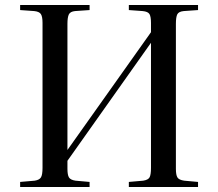

<svg xmlns="http://www.w3.org/2000/svg" viewBox="-20 -743 867 763"><path d="M60 0V-20L118 -25Q137 -28 143 -38.5Q149 -49 149 -76V-652Q149 -677 142.5 -687Q136 -697 116 -699L60 -703V-723H336V-703L278 -699Q259 -697 253.5 -685.5Q248 -674 248 -648V-147L580 -615V-652Q580 -677 574 -687Q568 -697 547 -699L492 -703V-723H767V-703L710 -699Q690 -697 684.5 -686Q679 -675 679 -648V-72Q679 -48 685 -38Q691 -28 712 -25L767 -20V0H492V-20L549 -25Q569 -28 574.5 -38.5Q580 -49 580 -76V-573L248 -104V-72Q248 -48 254 -38Q260 -28 280 -25L336 -20V0Z"/></svg>

Font: Literata 60pt
Style: Regular
Weight: 400
Designer: Latin by Veronika Burian and Jose Scaglione. Greek by Irene Vlachou. Cyrillic by Vera Evstafieva.
Foundry: TypeTogether
Version: Version 3.002